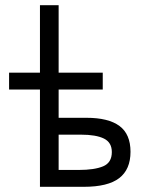

<svg xmlns="http://www.w3.org/2000/svg" viewBox="-20 -720 549 740"><path d="M313 -266Q398 -266 440.5 -234.5Q483 -203 483 -135Q483 -67 439.5 -33.5Q396 0 303 0H134V-375H15V-440H134V-700H206V-440H376V-375H206V-266ZM284 -65Q344 -65 377.5 -79Q411 -93 411 -134Q411 -171 380.5 -186Q350 -201 292 -201H206V-65Z"/></svg>

Font: Tilda Sans
Style: Regular
Weight: 400
Designer: ParaType Ltd
Foundry: ParaType Ltd
Version: Version 1.002W